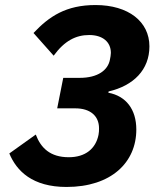

<svg xmlns="http://www.w3.org/2000/svg" viewBox="-20 -730 640 762"><path d="M231 -421 207 -300H279C338 -300 373 -270 373 -221C373 -212 373 -205 371 -195C360 -140 319 -106 253 -106C179 -106 142 -143 122 -196L17 -121C46 -51 109 12 244 12C421 12 521 -85 521 -216C521 -296 480 -349 410 -362L411 -367C510 -390 573 -453 573 -546C573 -644 490 -710 359 -710C242 -710 175 -665 113 -599L193 -509C236 -568 281 -591 334 -591C387 -591 420 -564 420 -520C420 -512 418 -502 416 -492C408 -452 369 -421 296 -421Z"/></svg>

Font: Braiins Sans
Style: Bold Italic
Weight: 700
Italic angle: -11.31°
Designer: Mike Abbink, Paul van der Laan, Pieter van Rosmalen, Jiri Chlebus, Lubos Buracinsky
Foundry: Bold Monday, Sudetype
Version: Version 1.000;hotconv 1.0.109;makeotfexe 2.5.65596